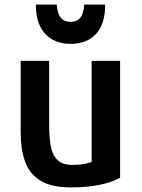

<svg xmlns="http://www.w3.org/2000/svg" viewBox="-20 -799 619 836"><path d="M287 -608Q358 -608 398 -651Q438 -694 438 -779H347Q346 -762 341 -744.5Q336 -727 323.5 -715.5Q311 -704 287 -704Q263 -704 250.5 -715.5Q238 -727 233 -744.5Q228 -762 227 -779H136Q136 -695 177 -651.5Q218 -608 287 -608ZM503 -25V-534H379V-94Q367 -89 345.5 -85Q324 -81 296 -81Q252 -81 230 -102.5Q208 -124 201 -163.5Q194 -203 194 -257V-534H70V-222Q70 -150 89 -96Q108 -42 156 -12.5Q204 17 289 17Q363 17 417.5 5Q472 -7 503 -25Z"/></svg>

Font: Repo DemiBold
Style: Regular
Weight: 600
Designer: Stefan Peev
Foundry: Context Ltd
Version: Version 1.502